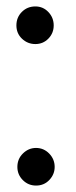

<svg xmlns="http://www.w3.org/2000/svg" viewBox="-20 -561 235 597"><path d="M90 -424Q66 -424 48.5 -440.5Q31 -457 31 -482Q31 -507 48 -524Q65 -541 90 -541Q114 -541 130.5 -523.5Q147 -506 147 -482Q147 -458 130.5 -441Q114 -424 90 -424ZM92 16Q68 16 51 -1Q34 -18 34 -42Q34 -67 51.5 -84Q69 -101 92 -101Q116 -101 133 -83.5Q150 -66 150 -42Q150 -19 133.5 -1.5Q117 16 92 16Z"/></svg>

Font: Comfortaa
Style: Regular
Weight: 400
Designer: Johan Aakerlund
Foundry: Johan Aakerlund
Version: Version 3.104; ttfautohint (v1.8.1.43-b0c9)